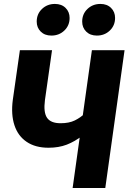

<svg xmlns="http://www.w3.org/2000/svg" viewBox="-20 -946 649 966"><path d="M80.1 -693.6H241.8L206.1 -442.3Q198 -380.5 216.8 -353.2Q235.5 -326 284.8 -326Q327.6 -326 356.4 -340.1Q385.2 -354.3 407 -375.5L398 -265.9Q356 -233.4 315.6 -218.1Q275.1 -202.7 224.3 -202.7Q157.8 -202.7 114.2 -232.3Q70.5 -261.8 52.7 -315.8Q34.8 -369.9 44.4 -443.3ZM442.4 -693.6H606.7L509.7 0H345.4ZM238.5 -767Q205.1 -767 184.9 -787Q164.7 -807 164.7 -837.5Q164.7 -875.6 191.2 -900.9Q217.6 -926.2 256.3 -926.2Q289.8 -926.2 310 -906.1Q330.2 -886.1 330.2 -855.7Q330.2 -817.6 303.7 -792.3Q277.3 -767 238.5 -767ZM467.4 -767Q434 -767 413.7 -787Q393.5 -807 393.5 -837.5Q393.5 -875.6 420 -900.9Q446.5 -926.2 485.2 -926.2Q518.6 -926.2 538.8 -906.1Q559 -886.1 559 -855.7Q559 -817.6 532.5 -792.3Q506.1 -767 467.4 -767Z"/></svg>

Font: Fira Sans Variable
Style: Italic
Weight: 397
Italic angle: -8°
Designer: Carrois Corporate & Edenspiekermann AG
Foundry: Carrois Corporate GbR & Edenspiekermann AG
Version: Version 4.202